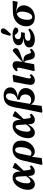

<svg xmlns="http://www.w3.org/2000/svg" viewBox="1746 -2578 1027 4558"><g transform="rotate(-90 2259.0 -299.5)"><path d="M163 15Q104 15 68 -28.5Q32 -72 32 -151Q32 -206 47 -259Q62 -312 88.5 -358Q115 -404 151 -439Q187 -474 229.5 -493.5Q272 -513 319 -513Q367 -513 397.5 -498Q428 -483 443.5 -452Q459 -421 464 -374L471 -306L481 -294L498 -158Q504 -112 512.5 -97Q521 -82 537 -82Q549 -82 560 -88.5Q571 -95 585 -108L614 -71Q584 -32 547 -8.5Q510 15 466 15Q435 15 412.5 2.5Q390 -10 377 -38.5Q364 -67 362 -113L346 -367Q344 -409 333.5 -426Q323 -443 305 -443Q287 -443 269.5 -427.5Q252 -412 237 -385Q222 -358 210 -323.5Q198 -289 191.5 -251Q185 -213 185 -176Q185 -128 199.5 -108Q214 -88 235 -88Q255 -88 277 -103.5Q299 -119 324 -148.5Q349 -178 377 -219L390 -156H366Q337 -107 307 -68Q277 -29 241.5 -7Q206 15 163 15ZM466 -231 446 -264 554 -514 665 -467V-438Z M648 194 622 180 730 -281Q758 -397 824 -455.5Q890 -514 993 -514Q1055 -514 1101.5 -490.5Q1148 -467 1174 -420.5Q1200 -374 1200 -303Q1200 -234 1177 -176Q1154 -118 1115 -75.5Q1076 -33 1029 -9.5Q982 14 934 14Q888 14 854 -11.5Q820 -37 807 -89L825 -106Q841 -88 861 -76.5Q881 -65 906 -65Q930 -65 951.5 -78Q973 -91 990 -115Q1007 -139 1019 -172Q1031 -205 1037.5 -246.5Q1044 -288 1044 -335Q1044 -395 1027 -424Q1010 -453 979 -453Q958 -453 940.5 -440.5Q923 -428 910 -399.5Q897 -371 887 -324L836 -73L817 -68L786 178Z M1389 15Q1330 15 1294 -28.5Q1258 -72 1258 -151Q1258 -206 1273 -259Q1288 -312 1314.5 -358Q1341 -404 1377 -439Q1413 -474 1455.5 -493.5Q1498 -513 1545 -513Q1593 -513 1623.5 -498Q1654 -483 1669.5 -452Q1685 -421 1690 -374L1697 -306L1707 -294L1724 -158Q1730 -112 1738.5 -97Q1747 -82 1763 -82Q1775 -82 1786 -88.5Q1797 -95 1811 -108L1840 -71Q1810 -32 1773 -8.5Q1736 15 1692 15Q1661 15 1638.5 2.5Q1616 -10 1603 -38.5Q1590 -67 1588 -113L1572 -367Q1570 -409 1559.5 -426Q1549 -443 1531 -443Q1513 -443 1495.5 -427.5Q1478 -412 1463 -385Q1448 -358 1436 -323.5Q1424 -289 1417.5 -251Q1411 -213 1411 -176Q1411 -128 1425.5 -108Q1440 -88 1461 -88Q1481 -88 1503 -103.5Q1525 -119 1550 -148.5Q1575 -178 1603 -219L1616 -156H1592Q1563 -107 1533 -68Q1503 -29 1467.5 -7Q1432 15 1389 15ZM1692 -231 1672 -264 1780 -514 1891 -467V-438Z M1889 194 1862 180 1926 -131 1990 -471Q2008 -566 2045 -622Q2082 -678 2137 -702.5Q2192 -727 2263 -727Q2356 -727 2409.5 -683.5Q2463 -640 2463 -568Q2463 -513 2432.5 -477Q2402 -441 2350 -420.5Q2298 -400 2235 -390L2232 -387Q2273 -386 2311.5 -373.5Q2350 -361 2381 -338.5Q2412 -316 2429.5 -283Q2447 -250 2447 -208Q2447 -142 2416.5 -92Q2386 -42 2334 -14Q2282 14 2217 14Q2170 14 2135 -2.5Q2100 -19 2076.5 -47.5Q2053 -76 2041 -111L2056 -131Q2069 -103 2097 -87.5Q2125 -72 2163 -72Q2204 -72 2233.5 -89.5Q2263 -107 2279 -138.5Q2295 -170 2295 -213Q2295 -251 2282 -278.5Q2269 -306 2243 -321.5Q2217 -337 2177 -338L2167 -398Q2224 -414 2257.5 -438.5Q2291 -463 2306 -498.5Q2321 -534 2321 -581Q2321 -628 2304.5 -649.5Q2288 -671 2255 -671Q2225 -671 2203.5 -655.5Q2182 -640 2166.5 -601.5Q2151 -563 2139 -493L2069 -86L2057 -81L2024 177Z M2627 15Q2579 15 2551.5 -11Q2524 -37 2524 -90Q2524 -102 2526 -118.5Q2528 -135 2531.5 -157.5Q2535 -180 2540 -209Q2545 -238 2553 -275L2594 -493L2736 -514L2763 -499L2731 -369Q2719 -318 2709.5 -280Q2700 -242 2693.5 -215Q2687 -188 2683 -169.5Q2679 -151 2677.5 -138Q2676 -125 2676 -115Q2676 -97 2682.5 -88Q2689 -79 2702 -79Q2714 -79 2725 -87.5Q2736 -96 2749 -108L2779 -72Q2747 -31 2710 -8Q2673 15 2627 15Z M2847 -2Q2862 -57 2872.5 -100Q2883 -143 2891.5 -180.5Q2900 -218 2908 -254.5Q2916 -291 2925 -333Q2930 -355 2931 -371Q2932 -387 2927 -396.5Q2922 -406 2909 -406Q2898 -406 2887.5 -401.5Q2877 -397 2864 -390L2844 -428Q2883 -470 2918 -492Q2953 -514 2993 -514Q3033 -514 3055 -496Q3077 -478 3083 -442Q3089 -406 3079 -349L3013 -2L2870 11ZM3235 15Q3189 15 3162.5 -8Q3136 -31 3122 -89L3104 -169Q3095 -205 3085 -218.5Q3075 -232 3057 -236L3039 -239V-272H3059L3123 -334L3327 -511Q3355 -506 3375 -487.5Q3395 -469 3395 -440Q3395 -405 3369.5 -383Q3344 -361 3286 -341L3059 -258L3065 -259L3118 -255Q3156 -252 3181.5 -241Q3207 -230 3223.5 -210.5Q3240 -191 3250 -161L3264 -119Q3273 -94 3282 -86Q3291 -78 3304 -78Q3315 -78 3327.5 -86Q3340 -94 3353 -107L3382 -70Q3355 -33 3318 -9Q3281 15 3235 15Z M3600 15Q3545 15 3502.5 0Q3460 -15 3436 -44Q3412 -73 3412 -115Q3412 -161 3440 -191Q3468 -221 3515.5 -235.5Q3563 -250 3621 -250L3622 -256Q3575 -259 3539.5 -272.5Q3504 -286 3484 -311Q3464 -336 3464 -371Q3464 -415 3493 -447Q3522 -479 3573.5 -496.5Q3625 -514 3696 -514Q3751 -514 3788.5 -506Q3826 -498 3849.5 -484Q3873 -470 3885 -449Q3883 -414 3863.5 -396Q3844 -378 3818 -378Q3791 -378 3769 -392Q3747 -406 3727 -430L3684 -485H3793L3794 -457Q3775 -461 3756 -462.5Q3737 -464 3711 -464Q3679 -464 3655.5 -454.5Q3632 -445 3619.5 -427Q3607 -409 3607 -383Q3607 -359 3619.5 -343.5Q3632 -328 3655.5 -320.5Q3679 -313 3712 -313Q3731 -313 3744.5 -313Q3758 -313 3772 -314L3758 -222Q3749 -224 3732.5 -224Q3716 -224 3699 -224Q3656 -224 3627 -215Q3598 -206 3583.5 -188.5Q3569 -171 3569 -148Q3569 -116 3593.5 -101.5Q3618 -87 3662 -87Q3714 -87 3755 -101.5Q3796 -116 3832 -142L3861 -106Q3834 -73 3796.5 -46Q3759 -19 3710 -2Q3661 15 3600 15ZM3687 -573Q3697 -610 3707 -646Q3717 -682 3728 -717Q3736 -745 3747 -762Q3758 -779 3771.5 -786Q3785 -793 3802 -793Q3829 -793 3846.5 -777.5Q3864 -762 3864 -736Q3864 -714 3853.5 -695.5Q3843 -677 3823 -655Q3799 -628 3776 -603.5Q3753 -579 3729 -553Z M4128 14Q4064 14 4015.5 -9Q3967 -32 3940 -77Q3913 -122 3913 -190Q3913 -252 3936 -308Q3959 -364 4002 -408Q4045 -452 4105.5 -478Q4166 -504 4239 -506L4518 -513L4496 -392L4263 -430L4236 -419Q4201 -415 4174 -399.5Q4147 -384 4127 -360Q4107 -336 4093.5 -304.5Q4080 -273 4073.5 -236.5Q4067 -200 4067 -160Q4067 -103 4084.5 -75Q4102 -47 4134 -47Q4161 -47 4184.5 -67.5Q4208 -88 4225 -123.5Q4242 -159 4252 -203Q4262 -247 4262 -293Q4262 -327 4254 -352Q4246 -377 4232.5 -394Q4219 -411 4202 -420L4243 -430Q4299 -419 4336.5 -394Q4374 -369 4392.5 -333Q4411 -297 4411 -250Q4411 -199 4390 -152Q4369 -105 4331.5 -67.5Q4294 -30 4242 -8Q4190 14 4128 14Z"/></g></svg>

Font: Source Serif 4
Style: Bold Italic
Weight: 700
Italic angle: -12°
Designer: Frank Grießhammer
Foundry: Adobe Systems Incorporated
Version: Version 4.004;hotconv 1.0.116;makeotfexe 2.5.65601